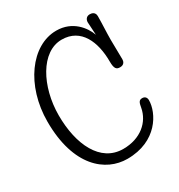

<svg xmlns="http://www.w3.org/2000/svg" viewBox="-197 -970 1040 1115"><g transform="rotate(-30 323.0 -412.0)"><path d="M610 -219C610 -238 599 -249 581 -249C557 -249 554 -230 549 -203C533 -116 457 -48 340 -48C187 -48 112 -209 112 -404C112 -597 208 -777 346 -777C476 -777 525 -658 525 -527C525 -478 537 -468 561 -468C590 -468 595 -490 595 -502C595 -544 593 -592 593 -634C593 -682 597 -743 597 -790C597 -799 594 -823 561 -823C537 -823 528 -804 528 -788C528 -787 528 -785 533 -702C513 -758 455 -838 345 -838C177 -838 37 -647 37 -405C37 -106 187 14 332 14C532 14 610 -135 610 -219Z"/></g></svg>

Font: Life Savers
Style: Bold
Weight: 700
Designer: Pablo Impallari, Rodrigo Fuenzalida, Brenda Gallo
Foundry: Pablo Impallari, Rodrigo Fuenzalida, Brenda Gallo
Version: Version 3.000